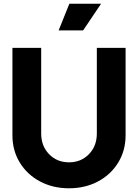

<svg xmlns="http://www.w3.org/2000/svg" viewBox="-20 -1003 744 1035"><path d="M47 -273V-745H202V-283Q202 -216 244.5 -172Q287 -128 352 -128Q417 -128 459.5 -172Q502 -216 502 -283V-745H657V-273Q657 -192 617.5 -127Q578 -62 508.5 -25Q439 12 352 12Q265 12 195.5 -25Q126 -62 86.5 -127Q47 -192 47 -273ZM354 -983H525L428 -839H296Z"/></svg>

Font: BLUETTI 2.0
Style: Bold
Weight: 700
Designer: Stijn de Vries
Foundry: tokotype
Version: Version 2.005;October 31, 2023;FontCreator 14.0.0.2814 64-bi